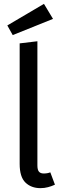

<svg xmlns="http://www.w3.org/2000/svg" viewBox="-20 -964 326 996"><path d="M265 -6Q248 2 229 7Q210 12 190 12Q142 12 112 -17Q82 -46 82 -114V-739L174 -750V-106Q174 -83 182 -73.5Q190 -64 207 -64Q226 -64 241 -70ZM18 -832 208 -944 255 -866 46 -782Z"/></svg>

Font: Feura Sans
Style: Regular
Weight: 400
Designer: Carrois Corporate & Edenspiekermann
Foundry: Carrois Corporate GbR & Edenspiekermann AG
Version: Version 1.001